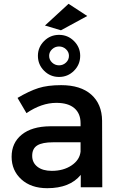

<svg xmlns="http://www.w3.org/2000/svg" viewBox="-20 -983 626 1008"><path d="M438 -899 300 -824 216 -849 340 -963ZM179 -690Q179 -735 211.5 -767.5Q244 -800 290 -800Q336 -800 368.5 -767.5Q401 -735 401 -690Q401 -644 368.5 -611.5Q336 -579 290 -579Q244 -579 211.5 -611.5Q179 -644 179 -690ZM238 -690Q238 -669 253.5 -654.5Q269 -640 290 -640Q311 -640 326.5 -654.5Q342 -669 342 -690Q342 -710 326.5 -724.5Q311 -739 290 -739Q269 -739 253.5 -724.5Q238 -710 238 -690ZM517 0H404V-65Q347 5 228 5Q143 5 92 -41.5Q41 -88 41 -160Q41 -233 94 -276Q147 -319 242 -320H403V-336Q403 -387 370.5 -415Q338 -443 276 -443Q198 -443 119 -389L72 -469Q133 -505 181.5 -520.5Q230 -536 301 -536Q403 -536 459 -486.5Q515 -437 516 -349ZM252 -86Q313 -86 355.5 -114.5Q398 -143 403 -187V-236H259Q202 -236 175.5 -219.5Q149 -203 149 -165Q149 -129 176.5 -107.5Q204 -86 252 -86Z"/></svg>

Font: Montserrat-Arabic
Style: Regular
Weight: 400
Designer: Mohamed Gaber
Foundry: Kief Type Foundry
Version: Version 5.008;PS 005.008;hotconv 1.0.88;makeotf.lib2.5.64775